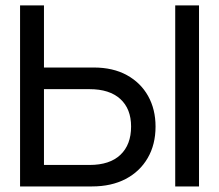

<svg xmlns="http://www.w3.org/2000/svg" viewBox="-20 -670 787 690"><path d="M609.7 -650.5V0H695.2V-650.5ZM302 -77.2H138V-349.6H302Q373.5 -349.6 412.3 -314.3Q451.1 -278.9 451.1 -215.4Q451.1 -149.9 412.7 -113.6Q374.3 -77.2 302 -77.2ZM316.7 -427.4H138V-650.5H52.1V0H310.7Q380.1 0 431.4 -26.7Q482.6 -53.5 510.8 -102.1Q539 -150.6 539 -215.1Q539 -277.1 512.3 -324.9Q485.6 -372.7 435.8 -400.1Q386 -427.4 316.7 -427.4Z"/></svg>

Font: Overused Grotesk Light
Style: Regular
Weight: 300
Designer: RandomMaerks
Version: Version 0.005